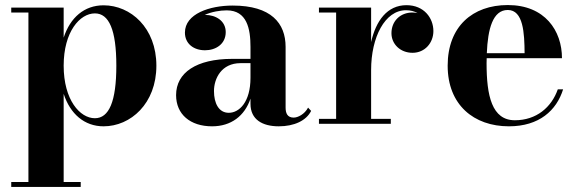

<svg xmlns="http://www.w3.org/2000/svg" viewBox="-20 -490 2286 760"><path d="M24.5 230.5V250H299.5V230.5H232V-118.5C258 -39 314 10 390 10C497 10 599 -80 599 -230C599 -380 497 -469 390 -469C313.5 -469 258 -420.5 232 -341V-460H24.5V-440.5H92.5V230.5ZM232 -230C232 -365 296.5 -437 355.5 -437C411.5 -437 440.5 -372 440.5 -230C440.5 -88 411.5 -22 355.5 -22C296.5 -22 232 -94.5 232 -230Z M899.5 -257C757.5 -257 677 -202.5 677 -113.5C677 -37.5 733 10 819.5 10C894.5 10 948.5 -31 971.5 -99.5V-79C971.5 -16.5 1019 10 1083.5 10C1144.5 10 1192.5 -12.5 1211.5 -51L1199.5 -64C1185.5 -37.5 1159 -24.5 1142.5 -24.5C1117.5 -24.5 1110.5 -42 1110.5 -64V-304.5C1110.5 -398 1053.5 -468 901 -468C810 -468 712 -435.5 712 -361C712 -317.5 746 -291 791.5 -291C834 -291 873.5 -315.5 873.5 -363C873.5 -407 835 -431 791.5 -431C791 -431 791 -431 790.5 -431C818 -443.5 851 -449 877.5 -449C957.5 -449 971.5 -376.5 971.5 -304.5V-257ZM885.5 -43.5C845.5 -43.5 827 -82 827 -129.5C827 -179 856.5 -240 932 -240H971.5V-182C971.5 -86.5 927.5 -43.5 885.5 -43.5Z M1242.5 -19.5V0H1527V-19.5H1449V-213C1449 -342.5 1503.5 -449.5 1587 -449.5C1604.5 -449.5 1620 -445.5 1633 -438C1626.5 -439.5 1619.5 -440.5 1612.5 -440.5C1564.5 -440.5 1529.5 -406.5 1529.5 -358.5C1529.5 -316 1564 -281 1613 -281C1662 -281 1695.5 -320.5 1695.5 -367C1695.5 -418.5 1658.5 -469.5 1589 -469.5C1512.5 -469.5 1468 -407.5 1449 -323.5V-460H1242.5V-440.5H1310.5V-19.5Z M2209 -136.5H2188C2163 -65 2103 -14 2018 -14C1927 -14 1906 -111 1906 -240C1906 -246.5 1906 -253 1906.5 -259.5H2204.5C2204.5 -368.5 2137 -470 1990 -470C1850.5 -470 1752 -385 1752 -230C1752 -75 1855.5 10 1994.5 10C2114.5 10 2183 -53 2209 -136.5ZM1990 -450.5C2051.5 -450.5 2056 -359 2056.5 -279.5H1907C1911 -375.5 1930.5 -450.5 1990 -450.5Z"/></svg>

Font: Bodoni* 11pt
Style: Bold
Weight: 700
Version: Version 2.3